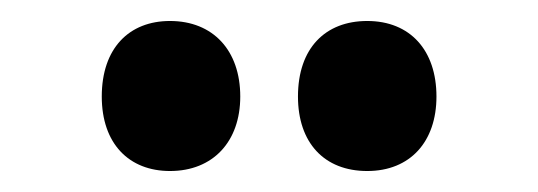

<svg xmlns="http://www.w3.org/2000/svg" viewBox="-20 -777 513 183"><path d="M77 -685C77 -640 103 -614 142 -614C183 -614 209 -642 209 -685C209 -729 183 -757 142 -757C103 -757 77 -731 77 -685ZM264 -685C264 -641 289 -614 330 -614C371 -614 396 -642 396 -685C396 -729 371 -757 330 -757C290 -757 264 -731 264 -685Z"/></svg>

Font: Noto Sans Georgian ExtraCondensed ExtraBold
Style: Regular
Weight: 800
Width: 2
Designer: Monotype Design Team, Akaki Razmadze
Foundry: Google LLC
Version: Version 2.005